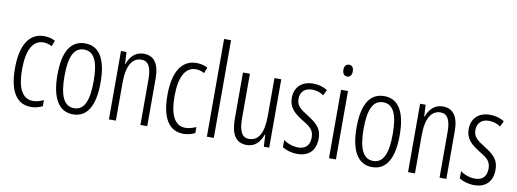

<svg xmlns="http://www.w3.org/2000/svg" viewBox="-61 -1111 3961 1471"><g transform="rotate(10 1919.5 -375.0)"><path d="M217 10C245 10 281 2 306 -12V-59C278 -46 250 -38 223 -38C138 -38 100 -122 100 -262C100 -416 146 -494 226 -494C248 -494 271 -488 292 -476L310 -521C285 -535 257 -542 222 -542C107 -542 45 -441 45 -261C45 -88 101 10 217 10Z M710 -267C710 -443 656 -542 543 -542C428 -542 374 -445 374 -268C374 -91 431 10 543 10C656 10 710 -90 710 -267ZM429 -268C429 -416 462 -494 543 -494C624 -494 656 -413 656 -267C656 -112 621 -38 543 -38C464 -38 429 -117 429 -268Z M998 -542C932 -542 892 -496 873 -440H870L865 -532H822V0H876V-295C876 -431 919 -494 989 -494C1040 -494 1067 -452 1067 -357V0H1120V-370C1120 -488 1077 -542 998 -542Z M1403 10C1431 10 1467 2 1492 -12V-59C1464 -46 1436 -38 1409 -38C1324 -38 1286 -122 1286 -262C1286 -416 1332 -494 1412 -494C1434 -494 1457 -488 1478 -476L1496 -521C1471 -535 1443 -542 1408 -542C1293 -542 1231 -441 1231 -261C1231 -88 1287 10 1403 10Z M1638 0V-760H1584V0Z M2069 -532H2016V-240C2016 -103 1978 -39 1903 -39C1851 -39 1825 -84 1825 -185V-532H1771V-173C1771 -56 1807 10 1894 10C1962 10 1999 -37 2018 -92H2022L2027 0H2069Z M2430 -134C2430 -218 2382 -252 2316 -294C2253 -333 2225 -357 2225 -408C2225 -463 2261 -495 2316 -495C2349 -495 2381 -485 2406 -467L2428 -511C2396 -531 2358 -542 2316 -542C2225 -542 2173 -485 2173 -407C2173 -327 2221 -290 2288 -248C2348 -213 2376 -189 2376 -133C2376 -74 2345 -40 2287 -40C2244 -40 2201 -56 2172 -78V-21C2198 -5 2239 10 2288 10C2380 10 2430 -44 2430 -134Z M2562 -732C2537 -732 2525 -713 2525 -686C2525 -659 2538 -640 2562 -640C2585 -640 2598 -658 2598 -686C2598 -713 2587 -732 2562 -732ZM2588 -532H2534V0H2588Z M3037 -267C3037 -443 2983 -542 2870 -542C2755 -542 2701 -445 2701 -268C2701 -91 2758 10 2870 10C2983 10 3037 -90 3037 -267ZM2756 -268C2756 -416 2789 -494 2870 -494C2951 -494 2983 -413 2983 -267C2983 -112 2948 -38 2870 -38C2791 -38 2756 -117 2756 -268Z M3325 -542C3259 -542 3219 -496 3200 -440H3197L3192 -532H3149V0H3203V-295C3203 -431 3246 -494 3316 -494C3367 -494 3394 -452 3394 -357V0H3447V-370C3447 -488 3404 -542 3325 -542Z M3806 -134C3806 -218 3758 -252 3692 -294C3629 -333 3601 -357 3601 -408C3601 -463 3637 -495 3692 -495C3725 -495 3757 -485 3782 -467L3804 -511C3772 -531 3734 -542 3692 -542C3601 -542 3549 -485 3549 -407C3549 -327 3597 -290 3664 -248C3724 -213 3752 -189 3752 -133C3752 -74 3721 -40 3663 -40C3620 -40 3577 -56 3548 -78V-21C3574 -5 3615 10 3664 10C3756 10 3806 -44 3806 -134Z"/></g></svg>

Font: Noto Sans Khmer UI ExtraCondensed Light
Style: Regular
Weight: 300
Width: 2
Designer: Danh Hong and the Monotype Design Team
Foundry: Monotype Imaging Inc.
Version: Version 2.002